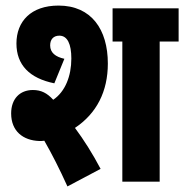

<svg xmlns="http://www.w3.org/2000/svg" viewBox="-20 -652 661 689"><path d="M121 -146C127 -146 133 -146 139 -147C166 -100 194 -45 222 17L341 -46C312 -101 281 -150 249 -193C327 -245 367 -324 367 -424C367 -546 308 -632 190 -632C91 -632 39 -575 39 -496C39 -419 86 -371 175 -353L211 -441C179 -448 160 -463 160 -489C160 -511 172 -524 193 -524C222 -524 236 -494 236 -442C236 -379 214 -323 171 -294C149 -318 128 -329 98 -329C51 -329 20 -297 20 -245C20 -181 63 -148 121 -146ZM553 -503H621V-622H384V-503H419V0H553Z"/></svg>

Font: Noto Sans Devanagari ExtraCondensed ExtraBold
Style: Regular
Weight: 800
Width: 2
Designer: Jelle Bosma - Monotype Design Team
Foundry: Monotype Imaging Inc.
Version: Version 2.004